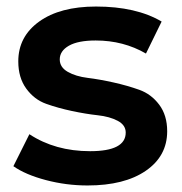

<svg xmlns="http://www.w3.org/2000/svg" viewBox="-20 -561 558 588"><path d="M248 7Q183 7 120.5 -9.5Q58 -26 21 -52L70 -150Q149 -98 256 -98Q365 -98 365 -155Q365 -178 340.5 -191Q316 -204 279.5 -208Q243 -212 200.5 -221Q158 -230 121.5 -243Q85 -256 60.5 -289.5Q36 -323 36 -373Q36 -449 100 -495Q164 -541 274 -541Q397 -541 475 -495L427 -397Q358 -437 273 -437Q219 -437 191 -421Q163 -405 163 -379Q163 -355 187.5 -341Q212 -327 248.5 -322.5Q285 -318 327.5 -308.5Q370 -299 406.5 -286Q443 -273 467.5 -240.5Q492 -208 492 -159Q492 -83 426.5 -38Q361 7 248 7Z"/></svg>

Font: Belfius21
Style: Bold
Weight: 700
Designer: Montserrat's base design by Julieta Ulanovsky, modified by Coast SPRL for Belfius Bank NV.
Foundry: Montserrat's base design by Julieta Ulanovsky, modified by Coast SPRL for Belfius Bank NV.
Version: Version 2.000;FEAKit 1.0